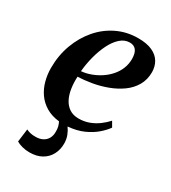

<svg xmlns="http://www.w3.org/2000/svg" viewBox="-183 -633 837 939"><g transform="rotate(30 235.0 -163.0)"><path d="M134.5 212.5Q113 212.5 93.2 207.2Q73.5 202 60.5 194L70 120.5Q79.5 125.5 93 128.8Q106.5 132 123 131.5Q146 131.5 162.5 122.8Q179 114 187.8 98.5Q196.5 83 196.5 61.5Q197 45.5 193.8 32.5Q190.5 19.5 184.5 8.5Q141.5 4 110.2 -14.8Q79 -33.5 59 -62Q39 -90.5 29.5 -125.8Q20 -161 20 -198.5Q20 -269 42.5 -330.2Q65 -391.5 105 -438.2Q145 -485 199.5 -511.2Q254 -537.5 318 -537.5Q366.5 -537.5 397.5 -523.2Q428.5 -509 443.2 -484.2Q458 -459.5 458.5 -427.5Q458.5 -384 439.2 -351Q420 -318 387.5 -294.8Q355 -271.5 315 -256.5Q275 -241.5 233 -234.2Q191 -227 154 -226Q152 -191.5 156.8 -159.8Q161.5 -128 174 -103.8Q186.5 -79.5 207.8 -65.2Q229 -51 260 -51Q291.5 -51 318.2 -61Q345 -71 367.5 -87.5Q390 -104 408 -124L425 -94.5Q410 -73 384 -50.5Q358 -28 320.5 -11.2Q283 5.5 233.5 9.5Q245.5 26 253.2 46.2Q261 66.5 261 91Q261 124.5 246.5 152.2Q232 180 203.8 196.2Q175.5 212.5 134.5 212.5ZM155 -257.5Q182.5 -260 209.5 -270Q236.5 -280 260.2 -295.8Q284 -311.5 302.5 -332.8Q321 -354 331.2 -379.5Q341.5 -405 341.5 -434.5Q341 -467.5 328.5 -483Q316 -498.5 293 -498.5Q263.5 -498.5 239.5 -476.8Q215.5 -455 198 -419.5Q180.5 -384 169.5 -341.5Q158.5 -299 155 -257.5Z"/></g></svg>

Font: Merriweather 96pt SemiBold
Style: Italic
Weight: 600
Italic angle: -7.8°
Version: Version 2.101